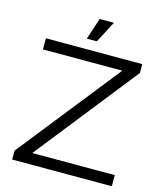

<svg xmlns="http://www.w3.org/2000/svg" viewBox="-127 -975 906 1068"><g transform="rotate(15 325.5 -440.5)"><path d="M619 0V-64H144L607 -649V-700H52V-636H509L45 -51V0ZM330 -757 395 -881H313L272 -757Z"/></g></svg>

Font: Montserrat Z
Style: Regular
Weight: 400
Designer: Julieta Ulanovsky
Foundry: Julieta Ulanovsky
Version: Version 8.000